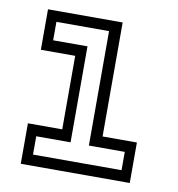

<svg xmlns="http://www.w3.org/2000/svg" viewBox="-66 -601 613 661"><g transform="rotate(10 240.0 -270.0)"><path d="M49.5 0V-141.5H169.5V-398.5H49.5V-540H310.5V-141.5H430.5V0ZM85.5 -38.5H395V-102.5H269.5V-502.5H85.5V-438H205.5V-102.5H85.5Z"/></g></svg>

Font: Tourney Condensed
Style: Regular
Weight: 400
Width: 3
Designer: Tyler Finck
Foundry: Etcetera Type Co
Version: Version 1.010; ttfautohint (v1.8.3)